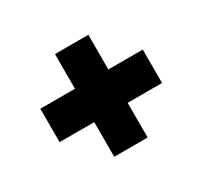

<svg xmlns="http://www.w3.org/2000/svg" viewBox="-96 -683 703 667"><g transform="rotate(-30 255.5 -350.0)"><path d="M50 -417H461V-283H50ZM189 -556H323V-144H189Z"/></g></svg>

Font: Pathway Extreme Condensed Black
Style: Regular
Weight: 900
Width: 3
Version: Version 1.001;gftools[0.9.26]